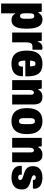

<svg xmlns="http://www.w3.org/2000/svg" viewBox="1304 -1884 777 3425"><g transform="rotate(90 1692.5 -171.5)"><path d="M43 197V-528H187L199 -464H204Q223 -499 253 -519.5Q283 -540 330 -540Q387 -540 422.5 -508.5Q458 -477 475 -414Q492 -351 492 -258Q492 -166 475.5 -106Q459 -46 424.5 -17Q390 12 336 12Q308 12 286 3.5Q264 -5 249 -20Q234 -35 224 -55H218V197ZM265 -141Q283 -141 293.5 -150.5Q304 -160 309 -178.5Q314 -197 314 -225V-310Q314 -339 309 -357.5Q304 -376 293.5 -385Q283 -394 265 -394Q247 -394 236 -384Q225 -374 221 -355Q217 -336 217 -307V-229Q217 -207 219 -191Q221 -175 226.5 -163.5Q232 -152 241.5 -146.5Q251 -141 265 -141Z M560 0V-528H707L718 -455H723Q732 -481 746 -500Q760 -519 779.5 -529.5Q799 -540 823 -540Q835 -540 846.5 -538Q858 -536 867 -532V-362H810Q786 -362 771 -353.5Q756 -345 748.5 -328.5Q741 -312 738 -288.5Q735 -265 735 -235V0Z M1115 12Q1039 12 987 -16Q935 -44 909 -105Q883 -166 883 -264Q883 -363 911 -423.5Q939 -484 990.5 -512Q1042 -540 1115 -540Q1193 -540 1243 -514Q1293 -488 1317.5 -427.5Q1342 -367 1342 -264V-235H1061Q1061 -193 1066 -166Q1071 -139 1083 -125.5Q1095 -112 1116 -112Q1132 -112 1142 -117Q1152 -122 1158 -132Q1164 -142 1166 -157Q1168 -172 1168 -192H1341Q1341 -140 1327.5 -102Q1314 -64 1286 -38.5Q1258 -13 1215.5 -0.5Q1173 12 1115 12ZM1062 -319H1164Q1164 -346 1161.5 -364.5Q1159 -383 1153.5 -394.5Q1148 -406 1138.5 -411Q1129 -416 1115 -416Q1096 -416 1085 -406Q1074 -396 1068.5 -375Q1063 -354 1062 -319Z M1410 0V-528H1560L1570 -462H1575Q1590 -488 1609 -505.5Q1628 -523 1653 -531.5Q1678 -540 1709 -540Q1759 -540 1788.5 -521Q1818 -502 1831 -466.5Q1844 -431 1844 -381V0H1669V-339Q1669 -350 1667 -359Q1665 -368 1660 -374.5Q1655 -381 1648 -384.5Q1641 -388 1632 -388Q1615 -388 1604.5 -376.5Q1594 -365 1589.5 -346.5Q1585 -328 1585 -305V0Z M2140 12Q2065 12 2013.5 -18Q1962 -48 1935.5 -109Q1909 -170 1909 -264Q1909 -358 1935.5 -419Q1962 -480 2013.5 -510Q2065 -540 2140 -540Q2215 -540 2266.5 -510Q2318 -480 2345 -419Q2372 -358 2372 -264Q2372 -170 2345 -109Q2318 -48 2266.5 -18Q2215 12 2140 12ZM2140 -122Q2160 -122 2171.5 -130.5Q2183 -139 2188.5 -160Q2194 -181 2194 -215V-312Q2194 -347 2188.5 -367.5Q2183 -388 2171.5 -397Q2160 -406 2140 -406Q2121 -406 2109.5 -397Q2098 -388 2092.5 -367.5Q2087 -347 2087 -312V-215Q2087 -181 2092.5 -160Q2098 -139 2109.5 -130.5Q2121 -122 2140 -122Z M2439 0V-528H2589L2599 -462H2604Q2619 -488 2638 -505.5Q2657 -523 2682 -531.5Q2707 -540 2738 -540Q2788 -540 2817.5 -521Q2847 -502 2860 -466.5Q2873 -431 2873 -381V0H2698V-339Q2698 -350 2696 -359Q2694 -368 2689 -374.5Q2684 -381 2677 -384.5Q2670 -388 2661 -388Q2644 -388 2633.5 -376.5Q2623 -365 2618.5 -346.5Q2614 -328 2614 -305V0Z M3145 12Q3094 12 3055.5 1Q3017 -10 2991 -30.5Q2965 -51 2951.5 -80Q2938 -109 2938 -147Q2938 -150 2938.5 -157.5Q2939 -165 2940 -172H3096Q3095 -164 3095 -160Q3095 -156 3095 -151Q3095 -138 3101 -128Q3107 -118 3118 -112.5Q3129 -107 3145 -107Q3156 -107 3166.5 -110Q3177 -113 3184 -121Q3191 -129 3191 -143Q3191 -163 3176 -174Q3161 -185 3136.5 -192.5Q3112 -200 3084 -209Q3059 -216 3034 -227Q3009 -238 2988.5 -255.5Q2968 -273 2956 -301Q2944 -329 2944 -370Q2944 -418 2960.5 -450Q2977 -482 3006 -502.5Q3035 -523 3072 -531.5Q3109 -540 3150 -540Q3189 -540 3224.5 -531.5Q3260 -523 3287.5 -505.5Q3315 -488 3330.5 -461.5Q3346 -435 3346 -398Q3346 -392 3345.5 -384Q3345 -376 3344 -370H3189V-384Q3189 -397 3183.5 -405Q3178 -413 3168.5 -417Q3159 -421 3147 -421Q3141 -421 3134 -420Q3127 -419 3120.5 -415Q3114 -411 3110 -405Q3106 -399 3106 -390Q3106 -374 3118.5 -364.5Q3131 -355 3152 -348.5Q3173 -342 3198 -333Q3224 -326 3252.5 -316.5Q3281 -307 3305.5 -290.5Q3330 -274 3345 -246.5Q3360 -219 3360 -176Q3360 -124 3344 -88.5Q3328 -53 3298.5 -30.5Q3269 -8 3230 2Q3191 12 3145 12Z"/></g></svg>

Font: Archivo Condensed Black
Style: Regular
Weight: 900
Width: 3
Designer: Hector Gatti
Foundry: Omnibus-Type
Version: Version 2.001